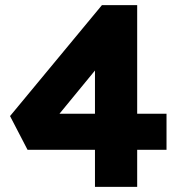

<svg xmlns="http://www.w3.org/2000/svg" viewBox="-20 -726 702 746"><path d="M349 0V-144H87L19 -275L376 -706H513V-284H627V-144H513V0ZM349 -284V-452L211 -284Z"/></svg>

Font: Mach
Style: Bold
Weight: 700
Version: Version 1.002